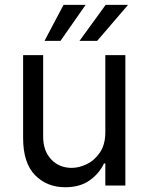

<svg xmlns="http://www.w3.org/2000/svg" viewBox="-20 -776 621 803"><path d="M420.5 -223V-545.5H504.3V0H420.5V-92.3H414.8Q395.6 -50.8 355.1 -21.8Q314.6 7.1 252.8 7.1Q176.1 7.1 126.4 -43.7Q76.7 -94.5 76.7 -198.9V-545.5H160.5V-204.5Q160.5 -144.9 194.1 -109.4Q227.6 -73.9 279.8 -73.9Q311.1 -73.9 343.6 -89.8Q376.1 -105.8 398.3 -138.8Q420.5 -171.9 420.5 -223ZM312.5 -605.1 421.9 -755.7H515.6L386.4 -605.1ZM166.2 -605.1 245.7 -755.7H338.1L233 -605.1Z"/></svg>

Font: Inter UI
Style: Regular
Weight: 400
Designer: Rasmus Andersson
Foundry: rsms
Version: 3.2;8d6f07862